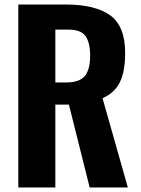

<svg xmlns="http://www.w3.org/2000/svg" viewBox="-20 -830 623 850"><path d="M61 -810H271C358 -810 424 -794 468 -762C512 -730 534 -675 534 -596C534 -543 527 -501 512 -469C497 -436 471 -412 434 -395L546 0H377L285 -367H225V0H61ZM274 -465C313 -465 340 -475 356 -494C371 -513 379 -542 379 -583C379 -623 372 -652 358 -671C344 -690 319 -699 282 -699H225V-465Z"/></svg>

Font: Oswald SemiBold
Style: Regular
Weight: 400
Version: Version